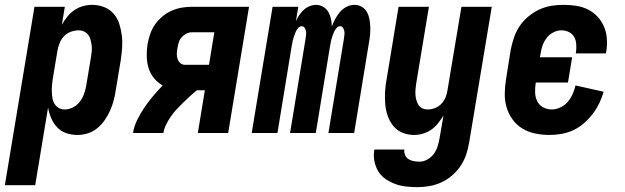

<svg xmlns="http://www.w3.org/2000/svg" viewBox="-54 -548 2574 791"><path d="M-34 215 88 -520H213L201 -446Q211 -464 223.5 -479.5Q236 -495 252 -506Q268 -517 287 -522.5Q306 -528 325 -528Q351 -528 374.5 -519Q398 -510 414 -491.5Q430 -473 437.5 -449.5Q445 -426 448 -400.5Q451 -375 449 -349Q447 -323 443 -297L423 -177Q420 -156 414.5 -135Q409 -114 400 -93.5Q391 -73 378 -54Q365 -35 347.5 -20.5Q330 -6 308.5 1Q287 8 266 8Q241 8 219 0.5Q197 -7 181.5 -23.5Q166 -40 157 -61Q148 -82 144 -105L91 215ZM212 -97Q229 -97 245.5 -105Q262 -113 273.5 -127.5Q285 -142 291.5 -159Q298 -176 301 -194L321 -314Q323 -326 324 -338Q325 -350 323.5 -361.5Q322 -373 319 -384.5Q316 -396 309.5 -404.5Q303 -413 293 -418Q283 -423 270 -423Q255 -423 239 -417.5Q223 -412 211 -400Q199 -388 192.5 -372.5Q186 -357 183 -341L163 -221Q161 -208 160 -195Q159 -182 159.5 -169Q160 -156 162 -143.5Q164 -131 170.5 -120.5Q177 -110 187.5 -103.5Q198 -97 212 -97Z M494 0Q498 -27 511 -53.5Q524 -80 540.5 -104.5Q557 -129 576.5 -152Q596 -175 616 -196Q595 -208 580 -226.5Q565 -245 558 -268Q551 -291 550.5 -316.5Q550 -342 554 -367Q558 -388 565 -408.5Q572 -429 585 -447.5Q598 -466 615.5 -480.5Q633 -495 653.5 -504Q674 -513 695 -516.5Q716 -520 737 -520H972L886 0H761L790 -176H757Q742 -164 728 -151Q714 -138 700 -124.5Q686 -111 673 -97Q660 -83 649.5 -67.5Q639 -52 630.5 -35Q622 -18 619 0ZM708 -281H807L829 -415H737Q725 -415 714 -409.5Q703 -404 694.5 -394.5Q686 -385 682.5 -373.5Q679 -362 677 -350Q675 -339 674.5 -327.5Q674 -316 677.5 -305.5Q681 -295 689 -288Q697 -281 708 -281Z M983 0 1069 -520H1175L1165 -461Q1171 -474 1179 -486Q1187 -498 1197.5 -507.5Q1208 -517 1221.5 -522.5Q1235 -528 1248 -528Q1264 -528 1277.5 -520Q1291 -512 1298.5 -499Q1306 -486 1309.5 -470.5Q1313 -455 1313 -439Q1319 -455 1327 -470Q1335 -485 1346.5 -498.5Q1358 -512 1374 -520Q1390 -528 1406 -528Q1423 -528 1436.5 -520Q1450 -512 1457.5 -498.5Q1465 -485 1468 -469.5Q1471 -454 1471.5 -437.5Q1472 -421 1470.5 -404.5Q1469 -388 1466 -372L1405 0H1299L1363 -389Q1364 -397 1365 -405Q1366 -413 1364.5 -420Q1363 -427 1359 -433.5Q1355 -440 1347 -440Q1339 -440 1332.5 -432.5Q1326 -425 1322.5 -417.5Q1319 -410 1316.5 -402Q1314 -394 1311.5 -386Q1309 -378 1308 -370Q1307 -362 1305 -354L1247 0H1141L1205 -389Q1206 -397 1207 -405Q1208 -413 1206.5 -420Q1205 -427 1201 -433.5Q1197 -440 1189 -440Q1181 -440 1174.5 -432.5Q1168 -425 1164.5 -417.5Q1161 -410 1158.5 -402Q1156 -394 1153.5 -386Q1151 -378 1150 -370Q1149 -362 1147 -354L1089 0Z M1666 223Q1643 223 1619.5 220.5Q1596 218 1574.5 210Q1553 202 1534.5 189.5Q1516 177 1504.5 158Q1493 139 1488.5 116Q1484 93 1488 70V68H1612Q1610 80 1615 91Q1620 102 1629.5 108Q1639 114 1651 116Q1663 118 1675 118Q1691 118 1707 109Q1723 100 1733.5 85.5Q1744 71 1749 54.5Q1754 38 1757 21L1773 -72Q1763 -56 1751 -40.5Q1739 -25 1723 -14Q1707 -3 1688.5 2.5Q1670 8 1652 8Q1626 8 1603.5 -1.5Q1581 -11 1566 -29.5Q1551 -48 1543 -71.5Q1535 -95 1533 -120.5Q1531 -146 1532.5 -172Q1534 -198 1539 -223L1588 -520H1713L1661 -206Q1659 -195 1658 -183Q1657 -171 1657.5 -159.5Q1658 -148 1661 -137Q1664 -126 1669.5 -116.5Q1675 -107 1685.5 -102Q1696 -97 1708 -97Q1723 -97 1738.5 -103Q1754 -109 1765 -121Q1776 -133 1782 -148Q1788 -163 1790 -179L1847 -520H1972L1879 38Q1875 63 1867 87.5Q1859 112 1844.5 134Q1830 156 1809.5 174Q1789 192 1765 203Q1741 214 1716 218.5Q1691 223 1666 223Z M2210 8Q2180 8 2151 2Q2122 -4 2098 -18.5Q2074 -33 2057.5 -56Q2041 -79 2033 -106Q2025 -133 2025.5 -163Q2026 -193 2031 -223L2050 -343Q2055 -368 2063.5 -393Q2072 -418 2086.5 -440Q2101 -462 2122 -479.5Q2143 -497 2167.5 -508.5Q2192 -520 2217 -524Q2242 -528 2267 -528Q2294 -528 2320 -524Q2346 -520 2368 -509Q2390 -498 2407 -480Q2424 -462 2434 -439Q2444 -416 2446 -390Q2448 -364 2444 -338L2442 -328H2318L2319 -333Q2321 -349 2320 -365.5Q2319 -382 2311.5 -395.5Q2304 -409 2290 -416Q2276 -423 2259 -423Q2242 -423 2225.5 -414.5Q2209 -406 2198 -391.5Q2187 -377 2181 -360Q2175 -343 2173 -326L2170 -312H2303L2286 -208H2153V-206Q2150 -187 2150.5 -167.5Q2151 -148 2159 -131.5Q2167 -115 2183.5 -106Q2200 -97 2219 -97Q2237 -97 2255 -105.5Q2273 -114 2285.5 -129Q2298 -144 2305.5 -161.5Q2313 -179 2317 -196L2433 -170Q2426 -146 2415 -123Q2404 -100 2388 -79Q2372 -58 2352 -40.5Q2332 -23 2308.5 -12Q2285 -1 2259.5 3.5Q2234 8 2210 8Z"/></svg>

Font: Iosevka Term Curly Extrabold
Style: Italic
Weight: 800
Italic angle: -9°
Designer: Belleve Invis
Foundry: Belleve Invis
Version: Version 32.3.0